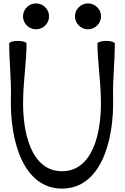

<svg xmlns="http://www.w3.org/2000/svg" viewBox="-20 -1056 734 1127"><path d="M268 -960C268 -980 260 -1000 245 -1014C231 -1028 212 -1036 192 -1036C171 -1036 152 -1028 138 -1014C123 -1000 115 -980 115 -960C115 -940 123 -920 138 -906C152 -892 171 -884 192 -884C212 -884 231 -892 245 -906C260 -920 268 -940 268 -960ZM573 -960C573 -980 565 -1000 550 -1014C536 -1028 517 -1036 496 -1036C476 -1036 457 -1028 443 -1014C428 -1000 420 -980 420 -960C420 -940 428 -920 443 -906C457 -892 476 -884 496 -884C517 -884 536 -892 550 -906C565 -920 573 -940 573 -960ZM34 -800C34 -694 47 -588 44 -481C38 -221 120 51 344 51C568 51 650 -221 644 -481C641 -588 654 -694 654 -800C653 -809 631 -816 603 -816C574 -816 552 -808 552 -800C553 -692 570 -586 572 -479C578 -271 522 -51 344 -51C166 -51 110 -271 116 -479C118 -586 135 -692 136 -800C136 -808 114 -816 85 -816C57 -816 35 -809 34 -800Z"/></svg>

Font: Nupuram Medium
Style: Regular
Weight: 500
Designer: Santhosh Thottingal (santhosh.thottingal@gmail.com)
Foundry: SMC
Version: Version 1.000